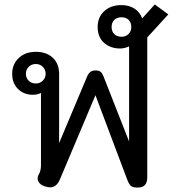

<svg xmlns="http://www.w3.org/2000/svg" viewBox="-20 -837 815 867"><path d="M556 -22 411 -407 251 -28Q236 9 206 9Q196 9 181 4Q166 -1 158 -10.5Q150 -20 150 -31Q150 -41 156 -51Q165 -66 165 -92V-417Q147 -409 129 -409Q88 -409 61.5 -435Q35 -461 35 -504Q35 -547 64.5 -575Q94 -603 142 -603Q190 -603 218.5 -576Q247 -549 247 -504V-191L374 -493Q380 -506 388.5 -512.5Q397 -519 412 -519Q427 -519 434.5 -512.5Q442 -506 447 -493L563 -198V-628Q556 -624 544.5 -621Q533 -618 523 -618Q479 -618 450 -643.5Q421 -669 421 -715Q421 -760 451 -787Q481 -814 528 -814Q563 -814 587.5 -798Q612 -782 622 -754L679 -817L740 -772L645 -668V-36Q645 10 602 10Q581 10 572.5 3.5Q564 -3 556 -22ZM573 -715Q573 -735 561 -747Q549 -759 529 -759Q508 -759 496 -747Q484 -735 484 -715Q484 -695 496 -683Q508 -671 529 -671Q548 -671 560.5 -683.5Q573 -696 573 -715ZM186 -504Q186 -523 173 -535.5Q160 -548 142 -548Q123 -548 110 -535.5Q97 -523 97 -504Q97 -485 109.5 -472.5Q122 -460 142 -460Q160 -460 173 -472.5Q186 -485 186 -504Z"/></svg>

Font: Niramit
Style: Regular
Weight: 400
Version: Version 1.000; ttfautohint (v1.6)